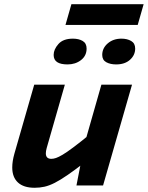

<svg xmlns="http://www.w3.org/2000/svg" viewBox="-20 -878 700 909"><path d="M342 0 370 -144H365L460 -477H605L468 0ZM409 -245 386 -113Q337 -75 301.5 -50.5Q266 -26 239.5 -12.5Q213 1 190.5 6Q168 11 144 11Q92 11 65 -14Q38 -39 38 -85Q38 -100 40.5 -116Q43 -132 48 -150L142 -477H287L201 -177Q199 -170 198 -163.5Q197 -157 197 -152Q197 -139 203.5 -132.5Q210 -126 223 -126Q233 -126 245 -130Q257 -134 276.5 -145.5Q296 -157 328 -181Q360 -205 409 -245ZM290 -760 318 -858H660L632 -760ZM300 -573Q267 -573 250.5 -584Q234 -595 234 -618Q234 -644 256.5 -669.5Q279 -695 325 -695Q353 -695 371.5 -684Q390 -673 390 -648Q390 -614 363.5 -593.5Q337 -573 300 -573ZM530 -573Q502 -573 483 -583.5Q464 -594 464 -618Q464 -650 490 -672.5Q516 -695 555 -695Q582 -695 601 -684Q620 -673 620 -648Q620 -617 595.5 -595Q571 -573 530 -573Z"/></svg>

Font: Intel One Mono Light
Style: Italic
Weight: 300
Italic angle: -16°
Monospace: yes
Designer: Fred Shallcrass
Foundry: Frere-Jones Type LLC
Version: Version 1.004